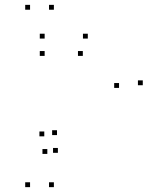

<svg xmlns="http://www.w3.org/2000/svg" viewBox="-20 -760 660 790"><path d="M201.7 -720V-740H181.7V-720ZM103.7 -720V-740H83.7V-720ZM103.7 10V-10H83.7V10ZM201.7 10V-10H181.7V10ZM174.7 -126.7V-146.7H154.7V-126.7ZM218.2 -131.2V-151.2H198.2V-131.2ZM567.5 -409.3V-429.3H547.5V-409.3ZM341.3 -601.3V-621.3H321.3V-601.3ZM163.7 -601.3V-621.3H143.7V-601.3ZM163.7 -530V-550H143.7V-530ZM320.8 -530V-550H300.8V-530ZM469.8 -398.3V-418.3H449.8V-398.3ZM214.5 -204.2V-224.2H194.5V-204.2ZM162.2 -199V-219H142.2V-199Z"/></svg>

Font: Monaspace Argon Dots Var
Style: Regular
Weight: 400
Designer: Riley Cran and the Lettermatic Team
Version: Version 1.100 (Monaspace Argon Dots)